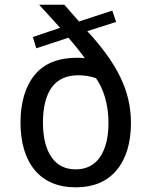

<svg xmlns="http://www.w3.org/2000/svg" viewBox="-20 -780 642 814"><path d="M301.3 14.2C373.5 14.2 432.6 -8.8 474.1 -58.1C514.6 -106.4 535.2 -175.3 535.2 -257.8C535.2 -327.6 520.5 -389.6 490.7 -451.7C460.9 -513.7 414.1 -579.1 350.1 -647.9L472.2 -687L456.1 -734.9L314.9 -689L252.9 -759.8H146L234.9 -662.1L119.1 -623L133.8 -575.2L270 -620.1C282.2 -606 294.4 -591.8 306.2 -577.1C318.8 -561.5 335.9 -538.6 339.8 -533.2C329.1 -534.2 338.4 -533.7 323.7 -534.7C321.8 -534.7 319.8 -535.2 308.1 -535.2C226.6 -535.2 168 -511.2 127.9 -463.4C87.9 -415.5 66.9 -345.7 66.9 -260.3C66.9 -175.8 87.4 -106.4 127.9 -58.1C168 -10.7 226.1 14.2 301.3 14.2ZM300.8 -62C256.3 -62 222.2 -79.1 198.2 -113.8C174.3 -148.4 162.1 -197.8 162.1 -260.7C162.1 -323.2 174.3 -375.5 199.7 -410.2C225.1 -444.8 264.2 -460.9 311.5 -460.9C323.2 -460.9 336.9 -460 350.1 -458C358.9 -456.5 376.5 -452.6 387.2 -448.2C403.3 -425.3 416.5 -397.5 425.8 -364.7C435.1 -331.5 439.9 -297.9 439.9 -259.3C439.9 -198.2 427.7 -148.4 403.8 -113.8C379.9 -79.1 345.2 -62 300.8 -62Z"/></svg>

Font: Hack
Style: Regular
Weight: 400
Monospace: yes
Designer: Christopher Simpkins
Foundry: Christopher Simpkins
Version: Version 2.010